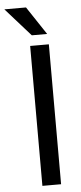

<svg xmlns="http://www.w3.org/2000/svg" viewBox="-94 -940 410 972"><g transform="rotate(-5 111.5 -453.5)"><path d="M-33 -907H77L172 -764H94ZM81 -711H176V0H81Z"/></g></svg>

Font: Freesentation 5 Medium
Style: Regular
Weight: 500
Designer: glyphs from Roboto by Christian Robertson / Hangul glyphs from Noto Sans CJK(Source Han Sans) by Jang Soo-young and Kang
Foundry: PT&
Version: Version 2.001